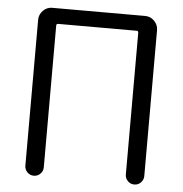

<svg xmlns="http://www.w3.org/2000/svg" viewBox="-52 -780 790 830"><g transform="rotate(5 343.0 -365.0)"><path d="M85 -40V-673Q85 -696 101.5 -713Q118 -730 141 -730H545Q568 -730 584.5 -713Q601 -696 601 -673V-40Q601 -24 589.5 -12Q578 0 561 0Q544 0 532.5 -12Q521 -24 521 -40V-655Q521 -663 513 -663H173Q165 -663 165 -655V-40Q165 -24 153.5 -12Q142 0 125 0Q108 0 96.5 -12Q85 -24 85 -40Z"/></g></svg>

Font: Rounded Mplus 1c
Style: Regular
Weight: 400
Version: Version 1.059.20150529